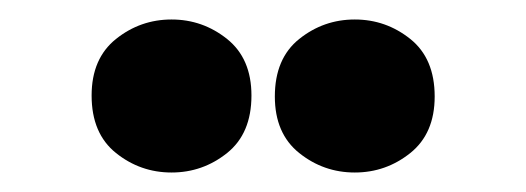

<svg xmlns="http://www.w3.org/2000/svg" viewBox="-20 -617 540 197"><path d="M156 -440Q124 -440 99 -460Q74 -480 74 -519Q74 -557 99 -577Q124 -597 156 -597Q188 -597 213 -577Q238 -557 238 -519Q238 -480 213 -460Q188 -440 156 -440ZM344 -440Q312 -440 287 -460Q262 -480 262 -518Q262 -557 287 -577Q312 -597 344 -597Q376 -597 401 -577Q426 -557 426 -518Q426 -480 401 -460Q376 -440 344 -440Z"/></svg>

Font: Rokkitt SemiBold Black
Style: Regular
Weight: 900
Version: Version 3.103